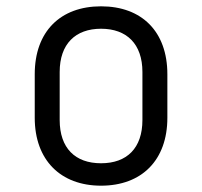

<svg xmlns="http://www.w3.org/2000/svg" viewBox="-20 -579 640 608"><path d="M300 9C429 9 510 -72 510 -206V-344C510 -479 429 -559 300 -559C171 -559 90 -479 90 -344V-206C90 -72 172 9 300 9ZM300 -62C218 -62 169 -110 169 -199V-351C169 -440 219 -488 300 -488C381 -488 431 -440 431 -351V-199C431 -110 382 -62 300 -62Z"/></svg>

Font: JetBrains Mono Light
Style: Regular
Weight: 336
Monospace: yes
Designer: Philipp Nurullin, Konstantin Bulenkov
Foundry: JetBrains
Version: Version 2.305